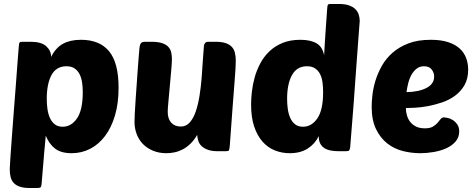

<svg xmlns="http://www.w3.org/2000/svg" viewBox="-20 -760 2392 965"><path d="M387 -560Q481 -560 528.5 -502Q576 -444 576 -319Q576 -241 558 -180Q540 -119 508 -76.5Q476 -34 433 -12Q390 10 340 10Q287 10 257 -13Q227 -36 210 -78Q207 -42 205 -23Q203 -4 202 7.5Q201 19 200.5 28Q200 37 198.5 52Q197 67 195 93Q193 119 189 165Q188 177 184 181Q180 185 167 185H131Q100 185 80.5 178.5Q61 172 49.5 160Q38 148 33.5 130.5Q29 113 29 90Q29 80 32 36Q35 -8 39.5 -69.5Q44 -131 49.5 -202Q55 -273 60 -337.5Q65 -402 68.5 -452Q72 -502 74 -521Q75 -543 79 -547Q82 -550 95 -550H134Q188 -550 212.5 -527.5Q237 -505 237 -474Q260 -520 296.5 -540Q333 -560 387 -560ZM314 -427Q263 -427 239 -383Q215 -339 215 -263Q215 -237 218.5 -212Q222 -187 231 -167Q240 -147 255.5 -135Q271 -123 295 -123Q338 -123 367 -165Q396 -207 396 -297Q396 -322 392.5 -345.5Q389 -369 380 -387Q371 -405 355 -416Q339 -427 314 -427Z M844 -465Q844 -444 840.5 -406Q837 -368 833.5 -327Q830 -286 826.5 -250Q823 -214 823 -198Q823 -163 840.5 -143.5Q858 -124 889 -124Q916 -124 934.5 -145.5Q953 -167 964.5 -201.5Q976 -236 983 -280Q990 -324 993.5 -369Q997 -414 999.5 -456.5Q1002 -499 1005 -530Q1006 -538 1011 -544Q1016 -550 1027 -550H1063Q1094 -550 1113.5 -543.5Q1133 -537 1144.5 -525Q1156 -513 1160.5 -495.5Q1165 -478 1165 -455Q1165 -440 1163.5 -412.5Q1162 -385 1158 -336.5Q1154 -288 1148.5 -213.5Q1143 -139 1135 -29Q1133 -8 1130.5 -4Q1128 0 1114 0H1075Q1045 0 1025.5 -7Q1006 -14 994 -25Q982 -36 977 -51Q972 -66 971 -82Q956 -56 937.5 -38Q919 -20 899 -9.5Q879 1 858 5.5Q837 10 817 10Q779 10 749 -2.5Q719 -15 698.5 -36Q678 -57 667 -86Q656 -115 656 -148Q656 -161 657.5 -190.5Q659 -220 661.5 -257Q664 -294 667 -335.5Q670 -377 672.5 -414Q675 -451 677.5 -479Q680 -507 681 -519Q683 -537 689 -543.5Q695 -550 709 -550H741Q772 -550 792 -544Q812 -538 823.5 -527Q835 -516 839.5 -500.5Q844 -485 844 -465Z M1436 10Q1397 10 1361.5 -4Q1326 -18 1299.5 -48Q1273 -78 1257.5 -124Q1242 -170 1242 -235Q1242 -264 1246 -299.5Q1250 -335 1260 -371Q1270 -407 1288 -441Q1306 -475 1333.5 -501.5Q1361 -528 1399.5 -544Q1438 -560 1490 -560Q1540 -560 1570.5 -542.5Q1601 -525 1609 -482Q1611 -521 1613 -550Q1615 -579 1616.5 -604Q1618 -629 1620 -654Q1622 -679 1624 -711Q1625 -733 1629 -737Q1631 -739 1634 -739.5Q1637 -740 1645 -740H1684Q1714 -740 1734 -733Q1754 -726 1766 -714Q1778 -702 1783 -686.5Q1788 -671 1788 -654Q1788 -654 1786 -629Q1784 -604 1781 -562.5Q1778 -521 1774 -468Q1770 -415 1766 -358.5Q1762 -302 1758 -246.5Q1754 -191 1750 -144.5Q1746 -98 1743.5 -64.5Q1741 -31 1740 -20Q1738 -8 1735 -4Q1732 0 1718 0H1682Q1661 0 1642.5 -3.5Q1624 -7 1610.5 -15.5Q1597 -24 1589.5 -38.5Q1582 -53 1582 -76Q1564 -38 1527.5 -14Q1491 10 1436 10ZM1523 -427Q1472 -427 1447.5 -382.5Q1423 -338 1423 -263Q1423 -237 1426.5 -212Q1430 -187 1439 -167Q1448 -147 1463.5 -135Q1479 -123 1503 -123Q1546 -123 1575 -165Q1604 -207 1604 -297Q1604 -322 1601 -345.5Q1598 -369 1589 -387Q1580 -405 1564 -416Q1548 -427 1523 -427Z M2092 10Q2048 10 2004.5 -1Q1961 -12 1926.5 -39Q1892 -66 1870 -111Q1848 -156 1848 -224Q1848 -249 1852 -284Q1856 -319 1867.5 -356Q1879 -393 1899.5 -429.5Q1920 -466 1953 -495Q1986 -524 2033 -542Q2080 -560 2145 -560Q2197 -560 2233 -548Q2269 -536 2291 -515.5Q2313 -495 2323 -468Q2333 -441 2333 -410Q2333 -364 2314.5 -332Q2296 -300 2266.5 -278.5Q2237 -257 2201 -245Q2165 -233 2130 -226.5Q2095 -220 2065.5 -218.5Q2036 -217 2020 -217Q2020 -198 2025.5 -179.5Q2031 -161 2042 -147Q2053 -133 2071 -124Q2089 -115 2115 -115Q2141 -115 2155.5 -123.5Q2170 -132 2179 -142.5Q2188 -153 2194.5 -161.5Q2201 -170 2212 -170Q2217 -170 2229.5 -167.5Q2242 -165 2255 -157Q2268 -149 2278 -135Q2288 -121 2288 -99Q2288 -70 2270 -49Q2252 -28 2223.5 -15Q2195 -2 2160 4Q2125 10 2092 10ZM2111 -427Q2089 -427 2073.5 -414.5Q2058 -402 2047.5 -383Q2037 -364 2031.5 -341Q2026 -318 2023 -297Q2085 -298 2123.5 -318Q2162 -338 2162 -375Q2162 -395 2149.5 -411Q2137 -427 2111 -427Z"/></svg>

Font: PoetsenOne
Style: Regular
Weight: 400
Designer: Rodrigo Fuenzalida, Pablo Impallari
Foundry: Pablo Impallari, Rodrigo Fuenzalida
Version: Version 1.000; ttfautohint (v0.8) -G 200 -r 50